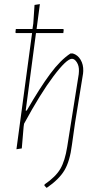

<svg xmlns="http://www.w3.org/2000/svg" viewBox="-20 -722 485 934"><path d="M385 -377 384 -364 345 -124 330 -18Q320 62 293.5 106.5Q267 151 207 192L196 181L197 175Q251 138 273.5 99.5Q296 61 307 -8L363 -361L364 -376Q365 -401 354 -418.5Q343 -436 330 -436Q304 -436 240 -351Q176 -266 97 -120L95 -106L86 0L60 4L136 -561H58L55 -564L57 -581H138L142 -608L148 -698L174 -702L158 -581H287L290 -578L288 -561H155L105 -184H110Q174 -295 224 -362.5Q274 -430 323 -462H334Q358 -455 372 -431.5Q386 -408 385 -377Z"/></svg>

Font: Luna Sans Thin
Style: Italic
Weight: 250
Italic angle: -7°
Designer: Juan Pablo del Peral
Foundry: Huerta Tipografica
Version: Version 2.001; ttfautohint (v1.5)